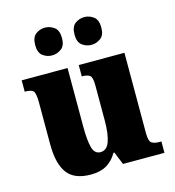

<svg xmlns="http://www.w3.org/2000/svg" viewBox="-113 -856 875 962"><g transform="rotate(-15 324.5 -375.5)"><path d="M241 10Q155 10 118.5 -39.5Q82 -89 82 -189V-405Q82 -447 74 -462Q66 -477 30 -477H27V-536H265V-230Q265 -162 275 -124Q285 -86 316 -86Q349 -86 363 -125.5Q377 -165 377 -233V-417Q377 -459 364 -468Q351 -477 327 -477H323V-536H560V-120Q560 -77 574 -68Q588 -59 612 -59H624V0H409L382 -66H377Q357 -30 324 -10Q291 10 241 10ZM412 -617Q385 -617 363.5 -633Q342 -649 342 -688Q342 -729 363.5 -745Q385 -761 412 -761Q437 -761 459 -745Q481 -729 481 -688Q481 -649 459 -633Q437 -617 412 -617ZM207 -617Q181 -617 159.5 -633Q138 -649 138 -688Q138 -729 159.5 -745Q181 -761 207 -761Q233 -761 255 -745Q277 -729 277 -688Q277 -649 255 -633Q233 -617 207 -617Z"/></g></svg>

Font: Noto Serif Hebrew SemiCondensed Black
Style: Regular
Weight: 900
Width: 4
Designer: Monotype Design Team
Foundry: Monotype Imaging Inc.
Version: Version 2.004; ttfautohint (v1.8.4.7-5d5b)